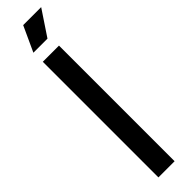

<svg xmlns="http://www.w3.org/2000/svg" viewBox="-290 -798 775 775"><g transform="rotate(-45 97.5 -410.5)"><path d="M43.3 0V-660H135.7V0ZM122.7 -712.7H42.3L92 -820.7H194.7Z"/></g></svg>

Font: Bricolage Grotesque 96pt ExtraBold SemiCondensed
Style: Regular
Weight: 800
Width: 4
Version: Version 1.001;gftools[0.9.33.dev8+g029e19f]